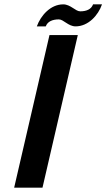

<svg xmlns="http://www.w3.org/2000/svg" viewBox="-20 -861 488 881"><path d="M407 -841C399 -819 378 -809 348 -809C326 -809 304 -841 270 -841C212 -841 167 -790 149 -740H190C198 -762 220 -772 250 -772C272 -772 293 -740 327 -740C385 -740 431 -791 448 -841ZM337 -700H207L45 0H175Z"/></svg>

Font: Pfennig
Style: BoldItalic
Weight: 700
Italic angle: -13°
Version: Version 20100423